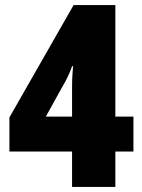

<svg xmlns="http://www.w3.org/2000/svg" viewBox="-20 -734 559 754"><path d="M504 -139V-276H433V-714H269L17 -273V-139H263V0H433V-139ZM263 -276H160L223 -390C241 -420 254 -447 263 -474H267C265 -453 263 -427 263 -390Z"/></svg>

Font: Noto Sans Sinhala Condensed Black
Style: Regular
Weight: 900
Width: 3
Designer: Jelle Bosma - Monotype Design Team
Foundry: Monotype Imaging Inc.
Version: Version 2.006